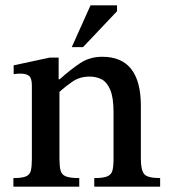

<svg xmlns="http://www.w3.org/2000/svg" viewBox="-20 -697 638 717"><path d="M578 0H332V-32Q366 -32 381 -38.5Q396 -45 400 -60.5Q404 -76 404 -104V-278Q404 -333 391.5 -362Q379 -391 359 -401Q339 -411 315 -411Q278 -411 251 -392.5Q224 -374 202 -354V-104Q202 -77 206 -61Q210 -45 225.5 -38.5Q241 -32 276 -32V0H30V-32Q63 -32 77.5 -38.5Q92 -45 95.5 -61Q99 -77 99 -104V-378Q99 -405 88.5 -413.5Q78 -422 58 -422Q45 -422 38 -421Q31 -420 31 -420V-453L166 -482H199V-401H203Q243 -437 279 -461Q315 -485 362 -485Q506 -485 506 -302V-104Q506 -63 518 -47.5Q530 -32 578 -32ZM290 -521H248L318 -677H417V-655Z"/></svg>

Font: STIX Two Text Medium
Style: Regular
Weight: 500
Designer: Ross Mills, John Hudson & Paul Hanslow, Tiro Typeworks Ltd; with prior portions MicroPress Inc., and Coen Hoffman.
Foundry: Tiro Typeworks Ltd
Version: Version 2.13 b171